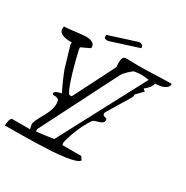

<svg xmlns="http://www.w3.org/2000/svg" viewBox="-185 -962 1110 1143"><g transform="rotate(30 369.5 -391.0)"><path d="M143 -31Q143 -36 140 -47Q137 -58 137 -65V-69Q143 -91 154.5 -111.5Q166 -132 177 -152.5Q188 -173 196 -194.5Q204 -216 204 -240Q204 -263 196.5 -269.5Q189 -276 179.5 -276.5Q170 -277 162.5 -277Q155 -277 155 -289Q155 -292 160 -296Q165 -300 172.5 -303Q180 -306 187.5 -308Q195 -310 201 -311Q197 -318 188.5 -336Q180 -354 170.5 -375Q161 -396 153.5 -415Q146 -434 143 -442Q143 -443 136.5 -464Q130 -485 122.5 -510.5Q115 -536 108 -559Q101 -582 100 -588V-603Q89 -603 73.5 -604Q58 -605 44 -609Q30 -613 20.5 -621.5Q11 -630 11 -646Q11 -648 11.5 -654Q12 -660 12 -662Q20 -662 41 -664Q62 -666 85 -669Q108 -672 129 -674Q150 -676 158 -676Q167 -676 177.5 -674.5Q188 -673 197 -669Q206 -665 212 -657.5Q218 -650 218 -638Q218 -637 217.5 -636.5Q217 -636 217 -634V-631L158 -603Q157 -601 157 -600V-597Q157 -595 157.5 -592Q158 -589 158 -588Q170 -535 183 -487.5Q196 -440 208 -404Q220 -368 230 -346.5Q240 -325 246 -325H260L404 -609Q403 -612 402.5 -620.5Q402 -629 402 -638Q402 -660 407.5 -671.5Q413 -683 432 -683Q455 -683 475 -682Q495 -681 514 -681Q542 -681 567.5 -682Q593 -683 619.5 -684Q646 -685 675 -686Q704 -687 739 -687Q739 -669 727 -659.5Q715 -650 700 -645.5Q685 -641 671 -640Q657 -639 653 -639Q648 -620 635.5 -605.5Q623 -591 608 -580L623 -566Q620 -564 613.5 -557.5Q607 -551 600.5 -544Q594 -537 588 -531Q582 -525 579 -522V-508Q577 -503 562 -478Q547 -453 529 -423.5Q511 -394 496 -369Q481 -344 479 -340Q479 -338 478.5 -335.5Q478 -333 478 -331Q478 -324 482.5 -321.5Q487 -319 493 -317.5Q499 -316 503.5 -313.5Q508 -311 508 -304Q508 -290 499 -284Q490 -278 478 -274.5Q466 -271 453.5 -267Q441 -263 435 -253Q409 -214 388 -164Q367 -114 356 -69Q355 -67 355 -63Q355 -55 356 -52L358 -46H487L502 -24Q496 -13 471 -5Q446 3 408 8.5Q370 14 321 17Q272 20 218.5 21.5Q165 23 109.5 23.5Q54 24 2 24Q2 17 3.5 7Q5 -3 7 -11Q9 -19 12.5 -25Q16 -31 21 -31ZM180 -38Q183 -38 202 -40Q221 -42 242.5 -45Q264 -48 281 -50.5Q298 -53 298 -54L608 -639Q605 -639 598 -640Q591 -641 583 -642Q575 -643 567.5 -643.5Q560 -644 557 -644Q552 -644 544 -643.5Q536 -643 528 -642Q520 -641 514 -640Q508 -639 507 -639Q503 -637 494 -630Q485 -623 475.5 -613.5Q466 -604 458 -595Q450 -586 447 -580L180 -54ZM255 -742Q255 -744 256 -745L444 -805H446Q447 -805 448 -805.5Q449 -806 450 -806Q460 -806 468 -800Q476 -794 476 -783Q476 -782 475.5 -782Q475 -782 475 -781V-780L287 -720Q285 -719 283 -719H276Q265 -719 260 -722Q255 -725 255 -737Z"/></g></svg>

Font: Miltonian
Style: Regular
Weight: 400
Designer: Pablo Impallari
Foundry: Pablo Impallari
Version: Version 1.008